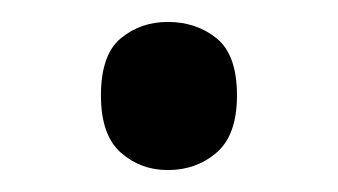

<svg xmlns="http://www.w3.org/2000/svg" viewBox="-20 -141 308 175"><path d="M72 -54Q72 -91 90 -106Q108 -121 133 -121Q159 -121 177.5 -106Q196 -91 196 -54Q196 -18 177.5 -2Q159 14 133 14Q108 14 90 -2Q72 -18 72 -54Z"/></svg>

Font: Noto Sans Myanmar
Style: Regular
Weight: 400
Designer: Monotype Design Team
Foundry: Monotype Imaging Inc.
Version: Version 2.107